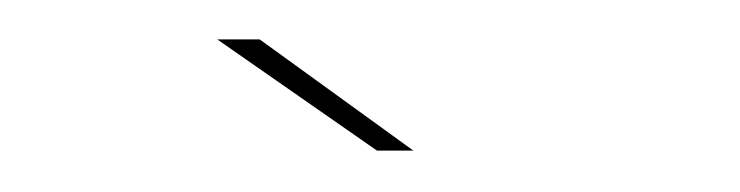

<svg xmlns="http://www.w3.org/2000/svg" viewBox="-20 -688 366 95"><path d="M166.5 -613.5 87.5 -668.5H108.5L184.5 -613.5Z"/></svg>

Font: Anybody ExtraExpanded Thin
Style: Regular
Weight: 100
Width: 8
Designer: Tyler Finck
Foundry: Etcetera Type Company
Version: Version 1.010; ttfautohint (v1.8.3) -l 8 -r 50 -G 200 -x 14 